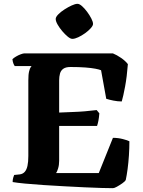

<svg xmlns="http://www.w3.org/2000/svg" viewBox="-20 -983 747 1003"><path d="M570 0Q552 0 512.5 -1Q473 -2 421.5 -4.5Q370 -7 314 -10Q258 -13 205 -16.5Q152 -20 110.5 -24Q69 -28 46 -32Q46 -44 49 -54.5Q52 -65 54 -69L83 -72Q99 -74 109 -85Q119 -96 123.5 -116.5Q128 -137 128 -168V-563Q128 -594 132 -610Q136 -626 140.5 -632Q145 -638 145 -638H57Q53 -643 49.5 -652.5Q46 -662 45 -674Q51 -680 63.5 -687.5Q76 -695 88.5 -699.5Q101 -704 106 -704H570Q590 -696 612.5 -680.5Q635 -665 648 -648Q643 -582 633.5 -531Q624 -480 616 -453Q595 -453 572.5 -457.5Q550 -462 535 -467L508 -616Q499 -620 478.5 -624Q458 -628 425.5 -630.5Q393 -633 348 -633Q324 -633 311 -624Q298 -615 293.5 -599Q289 -583 289 -563V-395Q330 -397 361.5 -398Q393 -399 422.5 -401.5Q452 -404 485 -408L499 -391Q497 -367 494 -352Q491 -337 487 -325H289V-143Q289 -121 283.5 -103Q278 -85 273 -79H496L570 -263Q597 -263 622 -256.5Q647 -250 656 -245Q656 -209 653.5 -171Q651 -133 646.5 -99.5Q642 -66 637 -43Q633 -35 618.5 -25Q604 -15 590.5 -7.5Q577 0 570 0ZM358 -780Q348 -780 334 -791.5Q320 -803 305.5 -820Q291 -837 281 -854.5Q271 -872 271 -884Q271 -894 284 -907.5Q297 -921 316.5 -933.5Q336 -946 354.5 -954.5Q373 -963 385 -963Q395 -963 408.5 -951Q422 -939 435 -921.5Q448 -904 457 -886.5Q466 -869 466 -858Q466 -849 454 -835.5Q442 -822 424.5 -809.5Q407 -797 389 -788.5Q371 -780 358 -780Z"/></svg>

Font: Texturina Medium 12pt ExtraBold
Style: Regular
Weight: 800
Version: Version 1.002